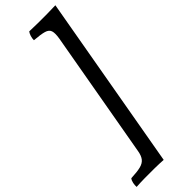

<svg xmlns="http://www.w3.org/2000/svg" viewBox="-386 -759 1044 1044"><g transform="rotate(-45 136.0 -236.5)"><path d="M151 269Q122 267 83.5 266.5Q45 266 7.5 266.5Q-30 267 -57 269Q-58 256 -55 240.5Q-52 225 -44 215Q3 213 29 206.5Q55 200 68 183.5Q81 167 86 137L216 -599Q222 -636 216 -654Q210 -672 186 -679Q162 -686 112 -690Q112 -704 116.5 -718.5Q121 -733 128 -742Q156 -741 192 -740.5Q228 -740 264 -740.5Q300 -741 329 -742Z"/></g></svg>

Font: Vollkorn SemiBold
Style: Italic
Weight: 600
Italic angle: -11°
Designer: Friedrich Althausen
Foundry: Friedrich Althausen
Version: Version 5.000